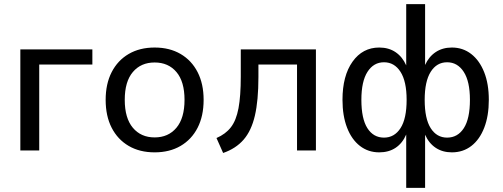

<svg xmlns="http://www.w3.org/2000/svg" viewBox="-20 -725 2424 925"><path d="M78 0V-487H425V-414H169V0Z M725 9Q653 9 600 -22Q547 -53 518 -109.5Q489 -166 489 -244Q489 -321 518 -377.5Q547 -434 600 -465Q653 -496 725 -496Q797 -496 850 -465Q903 -434 932 -377.5Q961 -321 961 -244Q961 -166 932 -109.5Q903 -53 850 -22Q797 9 725 9ZM725 -63Q791 -63 830 -109.5Q869 -156 869 -244Q869 -332 830 -378Q791 -424 725 -424Q659 -424 620 -378Q581 -332 581 -244Q581 -156 620 -109.5Q659 -63 725 -63Z M1055 12 1023 -60Q1067 -79 1092.5 -112Q1118 -145 1129 -203.5Q1140 -262 1140 -356V-487H1502V0H1411V-414H1225V-354Q1225 -241 1208 -168Q1191 -95 1153.5 -52Q1116 -9 1055 12Z M1937 180V-77Q1919 -35 1886 -13Q1853 9 1807 9Q1754 9 1714 -22Q1674 -53 1652 -110Q1630 -167 1630 -244Q1630 -360 1678.5 -428Q1727 -496 1807 -496Q1853 -496 1886 -473.5Q1919 -451 1937 -410V-705H2028V-412Q2046 -452 2079 -474Q2112 -496 2157 -496Q2210 -496 2250 -465Q2290 -434 2312.5 -377.5Q2335 -321 2335 -244Q2335 -167 2313 -110Q2291 -53 2251 -22Q2211 9 2157 9Q2112 9 2079 -13Q2046 -35 2028 -76V180ZM1830 -62Q1880 -62 1909.5 -107.5Q1939 -153 1939 -244Q1939 -333 1909.5 -379Q1880 -425 1830 -425Q1780 -425 1750.5 -379Q1721 -333 1721 -244Q1721 -153 1750 -107.5Q1779 -62 1830 -62ZM2134 -62Q2185 -62 2214.5 -107.5Q2244 -153 2244 -244Q2244 -333 2214 -379Q2184 -425 2134 -425Q2084 -425 2055 -379Q2026 -333 2026 -244Q2026 -153 2055 -107.5Q2084 -62 2134 -62Z"/></svg>

Font: Nunito Sans Medium
Style: Regular
Weight: 500
Designer: Vernon Adams
Foundry: Vernon Adams
Version: Version 3.101; ttfautohint (v1.8.4.7-5d5b);gftools[0.9.27]